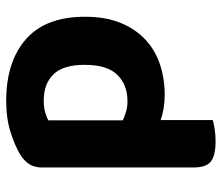

<svg xmlns="http://www.w3.org/2000/svg" viewBox="-68 -632 715 619"><g transform="rotate(90 289.5 -322.5)"><path d="M286 -496Q309 -496 329.5 -492.5Q350 -489 367 -483V-651Q378 -654 396 -657Q414 -660 436 -660Q481 -660 500.5 -645Q520 -630 520 -588V-101Q520 -77 510 -60.5Q500 -44 478 -30Q450 -13 406 1Q362 15 305 15Q179 15 106.5 -48.5Q34 -112 34 -239Q34 -305 53.5 -353Q73 -401 107 -433Q141 -465 187 -480.5Q233 -496 286 -496ZM368 -361Q355 -367 339.5 -371.5Q324 -376 307 -376Q253 -376 221 -343Q189 -310 189 -238Q189 -169 219.5 -137.5Q250 -106 304 -106Q325 -106 341.5 -110.5Q358 -115 368 -121Z"/></g></svg>

Font: Baloo Paaji 2
Style: Bold
Weight: 700
Designer: Shuchita Grover, Noopur Datye and Ek Type
Foundry: Ek Type
Version: Version 1.640;hotconv 1.0.111;makeotfexe 2.5.65597; ttfautoh